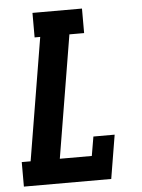

<svg xmlns="http://www.w3.org/2000/svg" viewBox="-53 -777 605 819"><g transform="rotate(-5 250.0 -367.5)"><path d="M16 0V-105H54L141 -630H117V-735H329V-630H266L179 -105H316L330 -187H421L390 0Z"/></g></svg>

Font: Iosevka Curly Slab XBdObl
Style: Regular
Weight: 800
Italic angle: -9°
Monospace: yes
Designer: Belleve Invis
Foundry: Belleve Invis
Version: Version 11.1.0; ttfautohint (v1.8.3)